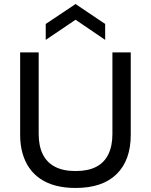

<svg xmlns="http://www.w3.org/2000/svg" viewBox="-20 -920 749 953"><path d="M355 13Q301 13 257 1.5Q213 -10 180 -32.5Q147 -55 125 -87Q103 -119 91.5 -160Q80 -201 80 -251V-660H172V-255Q172 -195 192.5 -154Q213 -113 253.5 -92Q294 -71 355 -71Q416 -71 456.5 -91.5Q497 -112 517.5 -153.5Q538 -195 538 -255V-660H629V-251Q629 -125 559 -56Q489 13 355 13ZM207 -722V-801L355 -900L502 -801V-722L355 -822Z"/></svg>

Font: Bricolage Grotesque 18pt
Style: Regular
Weight: 400
Version: Version 1.001;gftools[0.9.33.dev8+g029e19f]